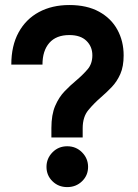

<svg xmlns="http://www.w3.org/2000/svg" viewBox="-20 -732 550 764"><path d="M184.5 -185V-222.5Q184.5 -275.5 199.5 -310.5Q214.5 -345.5 237.5 -369.2Q260.5 -393 283.5 -412Q309 -433.5 328.2 -455.8Q347.5 -478 347.5 -512Q347.5 -546.5 324 -569.5Q300.5 -592.5 256 -592.5Q203.5 -592.5 176.2 -561.2Q149 -530 149 -475H25Q25 -550 54 -603Q83 -656 135 -684Q187 -712 256 -712Q326 -712 374.2 -685.5Q422.5 -659 447.2 -613.5Q472 -568 472 -511.5Q472 -467.5 458.8 -437.5Q445.5 -407.5 425 -386Q404.5 -364.5 383 -346Q354.5 -321.5 331.8 -294.2Q309 -267 309 -221.5V-185ZM247.5 12.5Q212.5 12.5 188.8 -10.8Q165 -34 165 -68Q165 -101.5 188.8 -125.8Q212.5 -150 247.5 -150Q282.5 -150 306.5 -125.8Q330.5 -101.5 330.5 -68Q330.5 -34 306.5 -10.8Q282.5 12.5 247.5 12.5Z"/></svg>

Font: Overpass
Style: Bold
Weight: 700
Designer: Delve Withrington, Dave Bailey, Thomas Jockin
Foundry: Delve Fonts LLC
Version: Version 4.000; ttfautohint (v1.8.3)